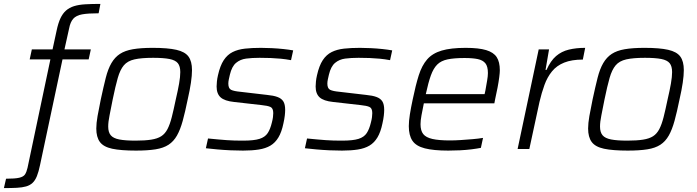

<svg xmlns="http://www.w3.org/2000/svg" viewBox="-86 -763 3566 983"><path d="M-66 200 -55 152Q-9 152 12.5 147Q34 142 42 130Q50 118 55 96L172 -459H66L77 -510H183L204 -607Q212 -645 223.5 -669.5Q235 -694 252 -709Q269 -724 293 -731.5Q317 -739 350.5 -741Q384 -743 428 -743L419 -695Q365 -695 334.5 -689.5Q304 -684 289 -667Q274 -650 268 -618L244 -510H379L368 -459H234L119 82Q112 116 103 138.5Q94 161 80.5 173.5Q67 186 47.5 191.5Q28 197 0.5 198.5Q-27 200 -66 200Z M610 8Q533 8 488.5 -1.5Q444 -11 425.5 -36Q407 -61 407 -105Q407 -132 413.5 -169Q420 -206 430 -254Q444 -319 455.5 -364.5Q467 -410 484.5 -440Q502 -470 528 -487Q554 -504 594.5 -511Q635 -518 696 -518Q773 -518 817 -508Q861 -498 879 -473.5Q897 -449 897 -404Q897 -377 891.5 -339.5Q886 -302 875 -254Q862 -190 849.5 -144.5Q837 -99 820 -69Q803 -39 777 -22Q751 -5 710.5 1.5Q670 8 610 8ZM608 -43Q656 -43 688 -48Q720 -53 739.5 -65.5Q759 -78 771.5 -102Q784 -126 793.5 -163.5Q803 -201 814 -254Q825 -301 831 -335.5Q837 -370 837 -394Q837 -424 824.5 -439.5Q812 -455 781.5 -461Q751 -467 698 -467Q638 -467 602.5 -459Q567 -451 548 -428.5Q529 -406 517 -364Q505 -322 491 -254Q482 -207 475 -173Q468 -139 468 -115Q468 -86 481 -70.5Q494 -55 524.5 -49Q555 -43 608 -43Z M1158 8Q1128 8 1094 6.5Q1060 5 1027 2Q994 -1 968 -4L979 -54Q1009 -51 1032 -49Q1055 -47 1075 -45.5Q1095 -44 1115 -43.5Q1135 -43 1159 -43Q1214 -43 1242.5 -52Q1271 -61 1284.5 -81.5Q1298 -102 1306 -136Q1310 -151 1311.5 -163Q1313 -175 1313 -184Q1313 -209 1298.5 -215.5Q1284 -222 1253 -225L1112 -241Q1064 -246 1043.5 -264.5Q1023 -283 1023 -320Q1023 -330 1024.5 -345.5Q1026 -361 1030 -378Q1041 -427 1059.5 -455Q1078 -483 1105 -496.5Q1132 -510 1168 -514Q1204 -518 1250 -518Q1276 -518 1306 -516.5Q1336 -515 1364.5 -512Q1393 -509 1415 -505L1404 -455Q1377 -460 1351 -462.5Q1325 -465 1299 -466Q1273 -467 1243 -467Q1204 -467 1174 -463Q1144 -459 1122.5 -441Q1101 -423 1091 -381Q1088 -368 1085.5 -356.5Q1083 -345 1083 -335Q1083 -310 1097.5 -303Q1112 -296 1145 -293L1282 -277Q1314 -274 1334.5 -266.5Q1355 -259 1364.5 -244Q1374 -229 1374 -200Q1374 -188 1372 -170.5Q1370 -153 1365 -131Q1356 -87 1339.5 -59.5Q1323 -32 1298.5 -17.5Q1274 -3 1239 2.5Q1204 8 1158 8Z M1665 8Q1635 8 1601 6.5Q1567 5 1534 2Q1501 -1 1475 -4L1486 -54Q1516 -51 1539 -49Q1562 -47 1582 -45.5Q1602 -44 1622 -43.5Q1642 -43 1666 -43Q1721 -43 1749.5 -52Q1778 -61 1791.5 -81.5Q1805 -102 1813 -136Q1817 -151 1818.5 -163Q1820 -175 1820 -184Q1820 -209 1805.5 -215.5Q1791 -222 1760 -225L1619 -241Q1571 -246 1550.5 -264.5Q1530 -283 1530 -320Q1530 -330 1531.5 -345.5Q1533 -361 1537 -378Q1548 -427 1566.5 -455Q1585 -483 1612 -496.5Q1639 -510 1675 -514Q1711 -518 1757 -518Q1783 -518 1813 -516.5Q1843 -515 1871.5 -512Q1900 -509 1922 -505L1911 -455Q1884 -460 1858 -462.5Q1832 -465 1806 -466Q1780 -467 1750 -467Q1711 -467 1681 -463Q1651 -459 1629.5 -441Q1608 -423 1598 -381Q1595 -368 1592.5 -356.5Q1590 -345 1590 -335Q1590 -310 1604.5 -303Q1619 -296 1652 -293L1789 -277Q1821 -274 1841.5 -266.5Q1862 -259 1871.5 -244Q1881 -229 1881 -200Q1881 -188 1879 -170.5Q1877 -153 1872 -131Q1863 -87 1846.5 -59.5Q1830 -32 1805.5 -17.5Q1781 -3 1746 2.5Q1711 8 1665 8Z M2209 8Q2134 8 2089 -3.5Q2044 -15 2025.5 -42.5Q2007 -70 2007 -117Q2007 -143 2012.5 -177.5Q2018 -212 2027 -254Q2042 -327 2058 -377.5Q2074 -428 2101 -459Q2128 -490 2175 -504Q2222 -518 2298 -518Q2365 -518 2403 -506.5Q2441 -495 2457 -470.5Q2473 -446 2473 -403Q2473 -391 2470 -367.5Q2467 -344 2461.5 -315Q2456 -286 2449 -255L2445 -234H2084Q2077 -200 2072 -173Q2067 -146 2067 -127Q2067 -94 2081 -76.5Q2095 -59 2128 -51.5Q2161 -44 2218 -44Q2243 -44 2273.5 -46Q2304 -48 2333.5 -50.5Q2363 -53 2387 -57L2376 -6Q2356 -2 2328 1.5Q2300 5 2269 6.5Q2238 8 2209 8ZM2094 -281H2395L2399 -299Q2404 -328 2408 -350.5Q2412 -373 2412 -389Q2412 -423 2399 -439Q2386 -455 2360 -460.5Q2334 -466 2292 -466Q2239 -466 2205.5 -459Q2172 -452 2152.5 -432.5Q2133 -413 2120 -377Q2107 -341 2094 -281Z M2564 0 2672 -510H2725L2707 -405H2712Q2733 -452 2761 -476Q2789 -500 2826.5 -509Q2864 -518 2910 -518L2898 -458Q2841 -458 2802.5 -442.5Q2764 -427 2740 -397.5Q2716 -368 2701.5 -328Q2687 -288 2676 -241L2624 0Z M3128 8Q3051 8 3006.5 -1.5Q2962 -11 2943.5 -36Q2925 -61 2925 -105Q2925 -132 2931.5 -169Q2938 -206 2948 -254Q2962 -319 2973.5 -364.5Q2985 -410 3002.5 -440Q3020 -470 3046 -487Q3072 -504 3112.5 -511Q3153 -518 3214 -518Q3291 -518 3335 -508Q3379 -498 3397 -473.5Q3415 -449 3415 -404Q3415 -377 3409.5 -339.5Q3404 -302 3393 -254Q3380 -190 3367.5 -144.5Q3355 -99 3338 -69Q3321 -39 3295 -22Q3269 -5 3228.5 1.5Q3188 8 3128 8ZM3126 -43Q3174 -43 3206 -48Q3238 -53 3257.5 -65.5Q3277 -78 3289.5 -102Q3302 -126 3311.5 -163.5Q3321 -201 3332 -254Q3343 -301 3349 -335.5Q3355 -370 3355 -394Q3355 -424 3342.5 -439.5Q3330 -455 3299.5 -461Q3269 -467 3216 -467Q3156 -467 3120.5 -459Q3085 -451 3066 -428.5Q3047 -406 3035 -364Q3023 -322 3009 -254Q3000 -207 2993 -173Q2986 -139 2986 -115Q2986 -86 2999 -70.5Q3012 -55 3042.5 -49Q3073 -43 3126 -43Z"/></svg>

Font: Saira Thin Light
Style: Italic
Weight: 300
Italic angle: -12°
Version: Version 1.101